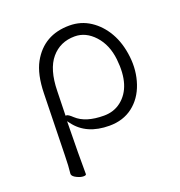

<svg xmlns="http://www.w3.org/2000/svg" viewBox="-123 -585 824 879"><g transform="rotate(-20 289.0 -145.5)"><path d="M149 184Q149 190 135.5 190Q122 190 103.5 181Q85 172 83 161V158Q87 125 88 71L95 -229Q97 -321 127 -376Q185 -481 310 -481Q366 -481 411 -451.5Q456 -422 485 -371.5Q514 -321 522 -252Q530 -183 509 -121Q488 -59 441 -23Q394 13 327 13Q215 13 160 -61L151 -73L149 79ZM319 -39Q367 -39 402 -66Q477 -124 462 -261Q454 -334 412 -380Q370 -426 316 -426Q245 -426 201.5 -374.5Q158 -323 156 -218L153 -99H158Q166 -99 186 -80Q230 -39 319 -39Z"/></g></svg>

Font: LXGW WenKai TC Light
Style: Regular
Weight: 300
Designer: LXGW / Fontworks Inc.
Foundry: LXGW / Fontworks Inc.
Version: Version 1.330